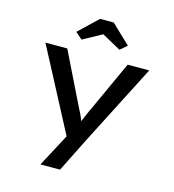

<svg xmlns="http://www.w3.org/2000/svg" viewBox="-139 -878 1105 1222"><g transform="rotate(15 413.5 -266.5)"><path d="M241 230 378 -28 375 51 71 -527H215L366 -219Q388 -177 405.5 -140Q423 -103 431 -70L406 -67Q418 -97 434.5 -136Q451 -175 472 -219L613 -527H755L483 4L370 230ZM288 -605 243 -644 368 -763H458L583 -644L538 -605L398 -682H428Z"/></g></svg>

Font: Lexend Mega Medium
Style: Regular
Weight: 500
Version: Version 1.007